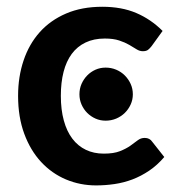

<svg xmlns="http://www.w3.org/2000/svg" viewBox="-20 -541 522 568"><path d="M428.5 -404.5Q423 -397.5 417.8 -393.5Q412.5 -389.5 402.5 -389.5Q393 -389.5 384 -395.2Q375 -401 362.5 -408.2Q350 -415.5 332.8 -421.2Q315.5 -427 290 -427Q257.5 -427 233 -415.2Q208.5 -403.5 192.2 -381.5Q176 -359.5 168 -328.2Q160 -297 160 -257.5Q160 -216.5 168.8 -184.5Q177.5 -152.5 194 -130.8Q210.5 -109 234 -97.8Q257.5 -86.5 287 -86.5Q316.5 -86.5 334.8 -93.8Q353 -101 365.5 -109.8Q378 -118.5 387.2 -125.8Q396.5 -133 408 -133Q423 -133 430.5 -121.5L466 -76.5Q445.5 -52.5 421.5 -36.2Q397.5 -20 371.8 -10.2Q346 -0.5 318.8 3.5Q291.5 7.5 264.5 7.5Q217 7.5 175 -10.2Q133 -28 101.5 -62Q70 -96 51.8 -145.2Q33.5 -194.5 33.5 -257.5Q33.5 -314 49.8 -362.2Q66 -410.5 97.5 -445.8Q129 -481 175.5 -501Q222 -521 282.5 -521Q340 -521 383.2 -502.5Q426.5 -484 461 -449.5ZM373 -262Q373 -246 366.5 -231.8Q360 -217.5 349.2 -207Q338.5 -196.5 323.8 -190.2Q309 -184 292.5 -184Q276.5 -184 262.5 -190.2Q248.5 -196.5 238 -207Q227.5 -217.5 221.2 -231.8Q215 -246 215 -262Q215 -278.5 221.2 -292.8Q227.5 -307 238 -317.8Q248.5 -328.5 262.5 -334.8Q276.5 -341 292.5 -341Q309 -341 323.8 -334.8Q338.5 -328.5 349.2 -317.8Q360 -307 366.5 -292.8Q373 -278.5 373 -262Z"/></svg>

Font: Lato 2
Style: Bold
Weight: 700
Designer: Lukasz Dziedzic with Adam Twardoch and Botio Nikoltchev
Foundry: tyPoland Lukasz Dziedzic
Version: Version 2.015; 2015-08-06; http://www.latofonts.com/